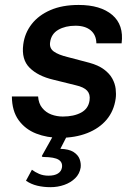

<svg xmlns="http://www.w3.org/2000/svg" viewBox="-20 -547 545 776"><path d="M184 209.5Q155.5 209.5 130.5 203.5Q105.5 197.5 85 183.5L109 139Q121.5 148.5 138.2 155.8Q155 163 176 163Q200.5 163 214.2 154.2Q228 145.5 230.5 129.5Q233.5 109 216.8 98.5Q200 88 157 87.5Q151.5 87.5 149.8 85.8Q148 84 151.5 79L198.5 -5H254.5L224 54.5Q258.5 55.5 277 67.2Q295.5 79 301.8 96Q308 113 306 130Q302 155.5 284 173.2Q266 191 239.8 200.2Q213.5 209.5 184 209.5ZM222.5 10Q170.5 10 126.2 -7.2Q82 -24.5 55.2 -61.5Q28.5 -98.5 28 -157H134Q136 -128.5 150.8 -110.5Q165.5 -92.5 187.5 -84.2Q209.5 -76 234 -76Q278.5 -76 308 -92Q337.5 -108 342 -141.5Q345.5 -166 332.2 -180.5Q319 -195 286 -202.5L195 -225Q133.5 -239.5 99.8 -273Q66 -306.5 74 -367.5Q80 -413.5 108 -449.5Q136 -485.5 183.8 -506.2Q231.5 -527 298 -527Q386 -527 433.5 -486.8Q481 -446.5 471.5 -372H369.5Q369 -405.5 346.8 -424.2Q324.5 -443 285 -443Q244 -443 215.5 -426.5Q187 -410 182.5 -376Q179 -352.5 197.2 -339Q215.5 -325.5 255 -316L340.5 -293.5Q377.5 -283.5 400.2 -266.5Q423 -249.5 434 -229.2Q445 -209 447.5 -187.8Q450 -166.5 447.5 -148.5Q440.5 -98.5 410.8 -63.2Q381 -28 332.5 -9Q284 10 222.5 10Z"/></svg>

Font: Public Sans Thin SemiBold
Style: Italic
Weight: 600
Italic angle: -8°
Version: Version 2.001